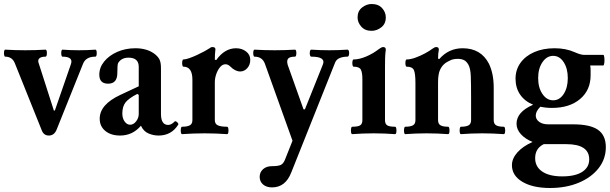

<svg xmlns="http://www.w3.org/2000/svg" viewBox="-20 -666 3046 959"><path d="M224 11Q199 11 189 -14L55 -348Q42 -383 6 -383Q2 -383 0.5 -392Q-1 -401 0.5 -409.5Q2 -418 6 -418Q57 -415 106 -415Q156 -415 207 -418Q212 -418 213.5 -409.5Q215 -401 213.5 -392Q212 -383 207 -383Q185 -383 176 -374Q167 -365 174 -348L249 -114H254L334 -345Q348 -383 292 -383Q288 -383 286.5 -392Q285 -401 286.5 -409.5Q288 -418 292 -418Q333 -415 374 -415Q416 -415 456 -418Q461 -418 462.5 -409.5Q464 -401 462.5 -392Q461 -383 456 -383Q409 -383 395 -348L263 -19Q251 11 224 11Z M580 11Q534 11 506 -12Q478 -35 478 -73Q478 -144 581 -192L673 -235V-332Q673 -378 622 -378Q586 -378 570 -351Q566 -344 566 -301Q566 -248 520 -248Q476 -248 476 -293Q476 -329 500.5 -359Q525 -389 566 -407Q607 -425 656 -425Q712 -425 749 -399Q767 -386 775.5 -371Q784 -356 784 -326V-97Q784 -42 820 -42Q836 -42 852 -59Q857 -63 865 -55.5Q873 -48 870 -43Q836 11 772 11Q746 11 721.5 0.5Q697 -10 684 -38Q642 11 580 11ZM630 -43Q647 -43 660 -60Q673 -77 673 -97V-192L666 -197Q623 -175 607 -154.5Q591 -134 591 -99Q591 -75 602.5 -59Q614 -43 630 -43Z M889 4Q885 4 883.5 -5Q882 -14 883.5 -23.5Q885 -33 889 -33Q915 -33 928 -40Q941 -47 941 -66V-268Q941 -333 896 -333Q892 -333 890.5 -342Q889 -351 890.5 -360Q892 -369 896 -369Q907 -369 925.5 -375.5Q944 -382 964.5 -391.5Q985 -401 1001.5 -410Q1018 -419 1025 -424Q1033 -431 1041 -431Q1055 -431 1056 -421Q1053 -394 1053 -368L1060 -366Q1102 -425 1159 -425Q1188 -425 1209 -409Q1230 -393 1230 -367Q1230 -342 1215 -325.5Q1200 -309 1180 -309Q1155 -309 1130 -334Q1119 -345 1106 -345Q1091 -345 1079 -330.5Q1067 -316 1060 -295.5Q1053 -275 1053 -255V-66Q1053 -47 1068 -40Q1083 -33 1114 -33Q1119 -33 1120.5 -23.5Q1122 -14 1120.5 -5Q1119 4 1114 4Q1086 2 1058 1Q1030 0 1002 0Q974 0 946 1Q918 2 889 4Z M1339 270Q1311 270 1294 255.5Q1277 241 1277 217Q1277 194 1294 179Q1311 164 1338 164Q1370 164 1383 157.5Q1396 151 1404 130L1441 37L1303 -348Q1290 -383 1251 -383Q1247 -383 1245.5 -392Q1244 -401 1245.5 -409.5Q1247 -418 1251 -418Q1302 -415 1352 -415Q1402 -415 1453 -418Q1458 -418 1459.5 -409.5Q1461 -401 1459.5 -392Q1458 -383 1453 -383Q1428 -383 1419.5 -373.5Q1411 -364 1417 -342L1496 -120H1503L1592 -342Q1610 -383 1535 -383Q1530 -383 1528 -392Q1526 -401 1528 -409.5Q1530 -418 1535 -418Q1580 -415 1625 -415Q1670 -415 1715 -418Q1721 -418 1723 -409.5Q1725 -401 1723 -392Q1721 -383 1715 -383Q1693 -383 1676.5 -376Q1660 -369 1654 -354L1435 195Q1406 270 1339 270Z M1836 -512Q1803 -512 1784.5 -533Q1766 -554 1766 -579Q1766 -611 1788.5 -628.5Q1811 -646 1836 -646Q1870 -646 1888.5 -625.5Q1907 -605 1907 -579Q1907 -547 1884.5 -529.5Q1862 -512 1836 -512ZM1739 4Q1735 4 1733.5 -5Q1732 -14 1733.5 -23.5Q1735 -33 1739 -33Q1768 -33 1779 -40Q1790 -47 1790 -66V-272Q1790 -303 1782.5 -318Q1775 -333 1746 -333Q1742 -333 1740.5 -342Q1739 -351 1740.5 -360Q1742 -369 1746 -369Q1774 -369 1808.5 -383.5Q1843 -398 1874 -422Q1886 -431 1894 -431Q1907 -431 1907 -418Q1904 -397 1903.5 -375.5Q1903 -354 1903 -333V-66Q1903 -47 1914 -40Q1925 -33 1953 -33Q1958 -33 1959.5 -23.5Q1961 -14 1959.5 -5Q1958 4 1953 4Q1926 2 1899.5 1Q1873 0 1846 0Q1819 0 1792.5 1Q1766 2 1739 4Z M2004 4Q2000 4 1998.5 -5Q1997 -14 1998.5 -23.5Q2000 -33 2004 -33Q2030 -33 2042.5 -40Q2055 -47 2055 -66V-252Q2055 -298 2047.5 -315.5Q2040 -333 2011 -333Q2007 -333 2005.5 -342Q2004 -351 2005.5 -360Q2007 -369 2011 -369Q2030 -369 2055 -378Q2080 -387 2103 -399.5Q2126 -412 2139 -422Q2151 -431 2159 -431Q2172 -431 2172 -418Q2168 -399 2168 -373L2174 -371Q2221 -425 2291 -425Q2382 -425 2422 -348Q2434 -323 2440 -293.5Q2446 -264 2446 -227V-66Q2446 -47 2458.5 -40Q2471 -33 2496 -33Q2501 -33 2502.5 -23.5Q2504 -14 2502.5 -5Q2501 4 2496 4Q2469 2 2442.5 1Q2416 0 2389 0Q2362 0 2335.5 1Q2309 2 2282 4Q2278 4 2276.5 -5Q2275 -14 2276.5 -23.5Q2278 -33 2282 -33Q2308 -33 2320.5 -40Q2333 -47 2333 -66V-173Q2333 -249 2331.5 -286Q2330 -323 2320 -342Q2310 -360 2297 -366Q2284 -372 2267 -372Q2245 -372 2231 -365.5Q2217 -359 2206 -352Q2188 -339 2178 -317.5Q2168 -296 2168 -255V-66Q2168 -47 2180.5 -40Q2193 -33 2218 -33Q2223 -33 2224.5 -23.5Q2226 -14 2224.5 -5Q2223 4 2218 4Q2191 2 2164.5 1Q2138 0 2111 0Q2084 0 2057.5 1Q2031 2 2004 4Z M2737 -127Q2706 -127 2679 -133Q2656 -110 2656 -89Q2656 -70 2673 -57.5Q2690 -45 2718 -45H2842Q2928 -45 2967 -17.5Q3006 10 3006 69Q3006 128 2970 174Q2934 220 2871 246.5Q2808 273 2727 273Q2641 273 2589 242Q2537 211 2537 159Q2537 126 2564 95.5Q2591 65 2640 43Q2603 28 2581.5 4Q2560 -20 2560 -48Q2560 -107 2643 -143Q2601 -160 2578 -193.5Q2555 -227 2555 -273Q2555 -318 2580 -352.5Q2605 -387 2649 -406Q2693 -425 2750 -425Q2807 -425 2851 -405Q2881 -392 2896 -392H2993Q2997 -392 2998.5 -379Q3000 -366 2998.5 -352.5Q2997 -339 2993 -339H2928Q2930 -326 2930 -314.5Q2930 -303 2930 -290Q2930 -216 2877.5 -171.5Q2825 -127 2737 -127ZM2743 -165Q2775 -165 2795.5 -196.5Q2816 -228 2816 -276Q2816 -324 2795.5 -355.5Q2775 -387 2743 -387Q2711 -387 2689.5 -355.5Q2668 -324 2668 -276Q2668 -228 2689.5 -196.5Q2711 -165 2743 -165ZM2788 215Q2853 215 2888 192.5Q2923 170 2923 130Q2923 54 2808 54H2696Q2653 75 2653 124Q2653 167 2688.5 191Q2724 215 2788 215Z"/></svg>

Font: Junicode
Style: Bold
Weight: 700
Designer: Peter S. Baker
Version: Version 2.100; ttfautohint (v1.8.4)